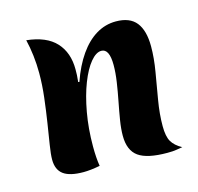

<svg xmlns="http://www.w3.org/2000/svg" viewBox="-93 -696 837 810"><g transform="rotate(-15 326.0 -291.5)"><path d="M260 -370Q283 -436 315.5 -482.5Q348 -529 388 -553Q428 -577 474 -577Q535 -577 563 -541.5Q591 -506 591 -437Q591 -386 581 -327.5Q571 -269 561 -210.5Q551 -152 551 -99Q551 -54 564 -31.5Q577 -9 608 8Q595 10 581 12.5Q567 15 541 15Q454 15 416 -12Q378 -39 378 -103Q378 -133 384 -170Q390 -207 398 -247.5Q406 -288 412 -328Q418 -368 418 -402Q418 -473 383 -473Q360 -473 335.5 -443.5Q311 -414 290.5 -361.5Q270 -309 257.5 -239.5Q245 -170 245 -92Q245 -67 246.5 -45.5Q248 -24 251 -6Q230 -2 212 0Q194 2 179 2Q119 2 91.5 -18.5Q64 -39 64 -83Q64 -106 70.5 -146.5Q77 -187 85 -238Q93 -289 99.5 -344Q106 -399 106 -450Q106 -489 101.5 -527Q97 -565 89 -598Q175 -589 216.5 -544Q258 -499 258 -426Q258 -413 257.5 -400.5Q257 -388 255 -371Z"/></g></svg>

Font: Merienda ExtraBold
Style: Regular
Weight: 800
Designer: Eduardo Rodriguez Tunni
Foundry: Eduardo Rodriguez Tunni
Version: Version 2.001